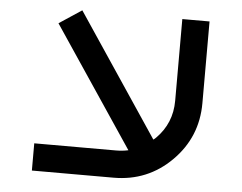

<svg xmlns="http://www.w3.org/2000/svg" viewBox="-52 -814 1105 878"><g transform="rotate(5 500.0 -375.0)"><path d="M556.6 -130.9 187.5 -681.6 291 -750 666 -189.5Q671.9 -193.4 677.7 -199.2Q750 -271.5 750 -375V-750H875V-375Q875 -218.8 765.6 -109.4Q656.2 0 500 0H125V-125H500Q529.3 -125 556.6 -130.9Z"/></g></svg>

Font: Xanmono
Style: Regular
Weight: 400
Designer: GGBotNet
Foundry: GGBotNet
Version: 1.00